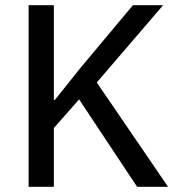

<svg xmlns="http://www.w3.org/2000/svg" viewBox="-20 -718 686 738"><path d="M507 0H626L352 -401L607 -698H491L290 -458L191 -334H187V-698H90V0H187V-226L284 -336Z"/></svg>

Font: IBM Plex Arabic Text
Style: Regular
Weight: 450
Designer: Mike Abbink, Paul van der Laan, Pieter van Rosmalen, Wael Morcos, Khajak Apelian
Foundry: Bold Monday
Version: Version 1.0